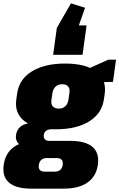

<svg xmlns="http://www.w3.org/2000/svg" viewBox="-52 -930 710 1142"><path d="M280 -161Q158 -161 95.5 -208Q33 -255 45 -339L50 -373Q61 -458 137 -505Q213 -552 335 -552Q458 -552 520 -505Q582 -458 571 -373L566 -339Q554 -255 478.5 -208Q403 -161 280 -161ZM133 192Q43 192 1.5 156Q-40 120 -30 51Q-20 -20 31 -56Q82 -92 172 -92H367Q457 -92 498.5 -56Q540 -20 530 51Q520 120 468 156Q416 192 327 192ZM272 91Q315 91 321 51Q324 30 314.5 20Q305 10 284 10H228Q185 10 179 51Q173 91 216 91ZM115 -56Q78 -56 58.5 -75.5Q39 -95 43 -126Q48 -160 72 -178.5Q96 -197 136 -197H285L280 -161H252Q233 -161 221.5 -151.5Q210 -142 208 -126Q207 -111 215 -101.5Q223 -92 242 -92H270L265 -56ZM298 -284Q321 -284 336 -297.5Q351 -311 355 -336L361 -377Q365 -402 353.5 -415.5Q342 -429 318 -429Q295 -429 279.5 -415.5Q264 -402 260 -377L254 -336Q250 -311 262 -297.5Q274 -284 298 -284ZM432 -503 592 -575H638L620 -443L423 -438ZM264 -604 286 -764 370 -910 454 -884 376 -663 298 -779H463L439 -604Z"/></svg>

Font: Pathway Extreme Condensed Black
Style: Italic
Weight: 900
Width: 3
Italic angle: -8°
Version: Version 1.001;gftools[0.9.26]